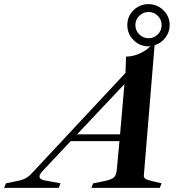

<svg xmlns="http://www.w3.org/2000/svg" viewBox="-104 -909 887 929"><path d="M592 -60Q591 -50 599.5 -44Q608 -38 631 -33L678 -22L669 0H338L347 -22L402 -33Q435 -40 446.5 -50Q458 -60 461 -86L474 -226H238L95 -74Q87 -63 87 -55Q87 -42 108 -37L189 -22L180 0H-84L-75 -22L-12 -35Q10 -40 24.5 -49Q39 -58 54 -75L503 -556L506 -635Q543 -636 575 -651.5Q607 -667 623 -685H614Q572 -685 542 -715Q512 -745 512 -788Q512 -830 542 -859.5Q572 -889 614 -889Q656 -889 686.5 -859.5Q717 -830 717 -788Q717 -754 696.5 -727Q676 -700 644 -690ZM615 -724Q641 -724 659.5 -742.5Q678 -761 678 -788Q678 -814 659.5 -832.5Q641 -851 615 -851Q589 -851 570 -832.5Q551 -814 551 -788Q551 -761 570 -742.5Q589 -724 615 -724ZM477 -259 498 -502 269 -259Z"/></svg>

Font: Ibarra Real Nova
Style: Bold Italic
Weight: 700
Italic angle: -22°
Designer: Jose Maria Ribagorda & Octavio Pardo
Foundry: Octavio Pardo
Version: Version 1.014